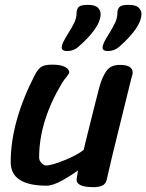

<svg xmlns="http://www.w3.org/2000/svg" viewBox="-20 -743 602 790"><path d="M234 -547Q234 -557 239.5 -568.5Q245 -580 259 -603Q277 -631 286 -650.5Q295 -670 295 -689Q295 -705 303.5 -714Q312 -723 341 -723Q371 -723 382.5 -711.5Q394 -700 394 -686Q394 -656 369 -621Q344 -586 302 -550Q283 -533 257 -533Q234 -533 234 -547ZM402 -547Q402 -564 428 -603Q446 -633 454.5 -651.5Q463 -670 463 -689Q463 -705 471.5 -714Q480 -723 509 -723Q539 -723 550.5 -711.5Q562 -700 562 -686Q562 -631 470 -550Q450 -533 424 -533Q402 -533 402 -547ZM364 27Q295 27 295 -4L301 -42Q273 -21 235 0Q197 21 172 21Q24 21 24 -76Q24 -241 123 -434Q135 -457 148.5 -467Q162 -477 195 -477Q230 -477 247.5 -467.5Q265 -458 265 -445Q265 -442 254 -427Q243 -414 235 -401Q141 -244 141 -95Q141 -82 151 -72Q161 -62 169 -62Q191 -62 243.5 -83Q296 -104 324 -126L344 -207Q380 -352 389 -385Q400 -425 417.5 -450.5Q435 -476 473 -476Q526 -476 526 -444Q526 -439 523.5 -431.5Q521 -424 520 -419L480 -257Q432 -64 419 -3Q415 14 401 20.5Q387 27 364 27Z"/></svg>

Font: Sriracha
Style: Regular
Weight: 400
Designer: Suppakit Chalermlarp
Version: Version 1.002g